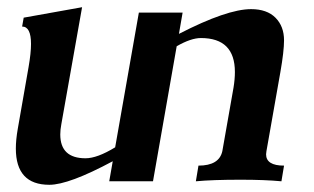

<svg xmlns="http://www.w3.org/2000/svg" viewBox="-20 -508 879 538"><path d="M118.2 9.8Q24.4 9.8 24.4 -91.8Q24.4 -116.2 29.8 -147L60.1 -320.3Q66.9 -359.4 66.9 -384.8Q66.9 -433.6 42 -433.6L46.4 -458.5L210 -487.8L151.9 -160.2Q148.9 -144.5 148.9 -131.3Q148.9 -64.5 219.7 -64.5Q252.4 -64.5 302.7 -95.2L369.1 -472.7H491.7L481.4 -413.1Q616.2 -482.4 683.6 -482.4Q728 -482.4 752 -458.3Q775.9 -434.1 775.9 -395Q775.9 -364.3 765.6 -305.7L726.6 -84.5L725.6 -75.7Q725.6 -43.9 775.9 -43.9L768.6 0Q722.7 -4.4 654.3 -4.4Q575.2 -4.4 528.8 0L536.1 -43.9Q594.2 -43.9 603 -84.5L634.3 -262.2Q638.2 -286.1 638.2 -306.2Q638.2 -401.4 543 -401.4Q515.1 -401.4 475.1 -378.4L408.7 0H286.1L295.9 -56.2Q172.9 9.8 118.2 9.8Z"/></svg>

Font: Kelvinch
Style: Bold Italic
Weight: 700
Italic angle: -10°
Designer: Paul James Miller
Foundry: High-Logic / Made with FontCreator
Version: Version 3.30 September 23, 2016